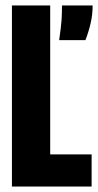

<svg xmlns="http://www.w3.org/2000/svg" viewBox="-20 -680 359 700"><path d="M23.5 -660H163V0H23.5ZM50.3 -117.2H314V0H50.3ZM206 -660H317.7Q317.7 -626.3 310.4 -595.2Q303.2 -564 291.5 -533.7H195.7Q202.8 -582.8 204.4 -606.7Q206 -630.5 206 -660Z"/></svg>

Font: Bricolage Grotesque 96pt Condensed ExBd
Style: Regular
Weight: 800
Width: 3
Designer: Mathieu Triay
Foundry: Atelier Triay
Version: Version 1.001;Glyphs 3.2 (3207)